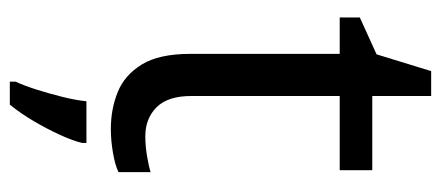

<svg xmlns="http://www.w3.org/2000/svg" viewBox="-280 -420 920 401"><g transform="rotate(90 180.5 -219.0)"><path d="M264 -62Q284 -62 305 -65.5Q326 -69 339 -73V-6Q325 1 299 5.5Q273 10 249 10Q207 10 171.5 -4.5Q136 -19 114 -55Q92 -91 92 -156V-468H16V-510L93 -545L128 -659H180V-536H335V-468H180V-158Q180 -109 203.5 -85.5Q227 -62 264 -62ZM278 70Q274 88 261.5 115.5Q249 143 232.5 171Q216 199 198 221H150V209Q158 192 166.5 165.5Q175 139 182 110.5Q189 82 191 61H278Z"/></g></svg>

Font: Noto Sans Tifinagh
Style: Regular
Weight: 400
Designer: JamraPatel
Foundry: JamraPatel LLC
Version: Version 2.004; ttfautohint (v1.8.4.7-5d5b)